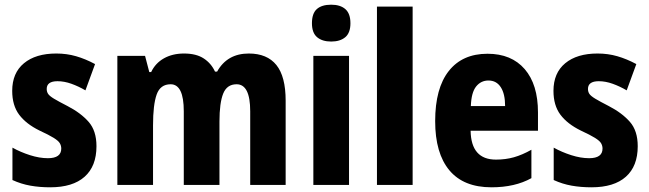

<svg xmlns="http://www.w3.org/2000/svg" viewBox="-20 -788 2767 818"><path d="M391 -165Q391 -80 340.5 -35Q290 10 194 10Q149 10 109.5 3Q70 -4 33 -21V-159Q67 -140 107.5 -127Q148 -114 184 -114Q241 -114 241 -155Q241 -167 235 -177.5Q229 -188 209 -200.5Q189 -213 148 -232Q91 -260 61.5 -299.5Q32 -339 32 -401Q32 -477 82 -518.5Q132 -560 220 -560Q264 -560 304 -548.5Q344 -537 385 -515L344 -403Q315 -420 284.5 -431Q254 -442 225 -442Q179 -442 179 -409Q179 -397 185 -388Q191 -379 210 -367.5Q229 -356 268 -336Q324 -307 357.5 -269Q391 -231 391 -165Z M1040 -560Q1118 -560 1157.5 -511Q1197 -462 1197 -359V0H1046V-314Q1046 -429 988 -429Q947 -429 931 -389.5Q915 -350 915 -270V0H763V-314Q763 -429 707 -429Q663 -429 647.5 -385.5Q632 -342 632 -254V0H480V-550H598L616 -481H624Q642 -519 678.5 -539.5Q715 -560 764 -560Q816 -560 848 -539Q880 -518 896 -483H905Q948 -560 1040 -560Z M1391 -768Q1430 -768 1451.5 -749Q1473 -730 1473 -689Q1473 -648 1451 -629.5Q1429 -611 1391 -611Q1353 -611 1331 -629.5Q1309 -648 1309 -689Q1309 -731 1330 -749.5Q1351 -768 1391 -768ZM1467 -550V0H1315V-550Z M1738 0H1586V-760H1738Z M2057 -559Q2159 -559 2215.5 -493.5Q2272 -428 2272 -309V-231H1985Q1987 -108 2093 -108Q2134 -108 2169.5 -118Q2205 -128 2244 -150V-29Q2174 10 2074 10Q1955 10 1894.5 -62.5Q1834 -135 1834 -272Q1834 -412 1892 -485.5Q1950 -559 2057 -559ZM2061 -445Q2029 -445 2008.5 -419.5Q1988 -394 1986 -336H2132Q2132 -388 2113.5 -416.5Q2095 -445 2061 -445Z M2697 -165Q2697 -80 2646.5 -35Q2596 10 2500 10Q2455 10 2415.5 3Q2376 -4 2339 -21V-159Q2373 -140 2413.5 -127Q2454 -114 2490 -114Q2547 -114 2547 -155Q2547 -167 2541 -177.5Q2535 -188 2515 -200.5Q2495 -213 2454 -232Q2397 -260 2367.5 -299.5Q2338 -339 2338 -401Q2338 -477 2388 -518.5Q2438 -560 2526 -560Q2570 -560 2610 -548.5Q2650 -537 2691 -515L2650 -403Q2621 -420 2590.5 -431Q2560 -442 2531 -442Q2485 -442 2485 -409Q2485 -397 2491 -388Q2497 -379 2516 -367.5Q2535 -356 2574 -336Q2630 -307 2663.5 -269Q2697 -231 2697 -165Z"/></svg>

Font: Noto Sans Myanmar Condensed ExtraBold
Style: Regular
Weight: 800
Width: 3
Designer: Monotype Design Team
Foundry: Monotype Imaging Inc.
Version: Version 2.107; ttfautohint (v1.8.4.7-5d5b)